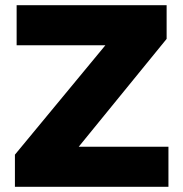

<svg xmlns="http://www.w3.org/2000/svg" viewBox="-20 -720 707 740"><path d="M37.5 0V-123.9L386.2 -545.6H44.1V-700H622.2V-570.1L283.4 -154.4H629.2V0Z"/></svg>

Font: REM Medium
Style: Regular
Weight: 500
Designer: Octavio Pardo
Foundry: Ashler Design
Version: Version 1.005;gftools[0.9.28]